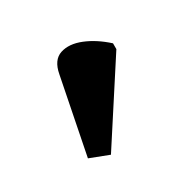

<svg xmlns="http://www.w3.org/2000/svg" viewBox="-64 -879 350 344"><g transform="rotate(-30 111.0 -707.0)"><path d="M79 -604 40 -619 71 -775Q76 -802 94.5 -808Q113 -814 136.5 -804.5Q160 -795 182 -775V-763Z"/></g></svg>

Font: Noto Serif ExtraCondensed SemiBold
Style: Regular
Weight: 600
Width: 2
Designer: Monotype Design Team
Foundry: Monotype Imaging Inc.
Version: Version 2.015; ttfautohint (v1.8.4.7-5d5b)